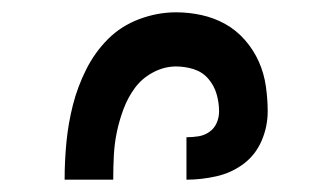

<svg xmlns="http://www.w3.org/2000/svg" viewBox="-20 -800 540 312"><path d="M283 -508V-577Q293 -577 302.5 -578.5Q312 -580 320 -585.5Q328 -591 332 -600Q336 -609 336 -619Q336 -633 332 -647Q328 -661 318.5 -672Q309 -683 295 -687.5Q281 -692 266 -692Q247 -692 229 -682.5Q211 -673 199.5 -657.5Q188 -642 181 -623.5Q174 -605 170 -586Q166 -567 165 -547.5Q164 -528 164 -508H85Q85 -539 88 -569.5Q91 -600 98.5 -629.5Q106 -659 120 -687Q134 -715 155.5 -736.5Q177 -758 206.5 -769Q236 -780 266 -780Q287 -780 307.5 -775.5Q328 -771 346 -761Q364 -751 378 -735Q392 -719 400.5 -700Q409 -681 412 -660Q415 -639 415 -619Q415 -594 405 -571Q395 -548 375.5 -533.5Q356 -519 331.5 -513.5Q307 -508 283 -508Z"/></svg>

Font: Iosevka Term Curly Semibold
Style: Regular
Weight: 600
Designer: Belleve Invis
Foundry: Belleve Invis
Version: Version 32.3.0